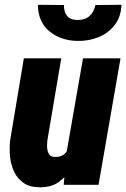

<svg xmlns="http://www.w3.org/2000/svg" viewBox="-20 -772 527 802"><path d="M258.3 -136.7 326.7 -528.3H483.4L391.6 0H246.1ZM287.1 -238.3 321.8 -238.8Q317.9 -200.7 308.1 -156.7Q298.3 -112.8 278.8 -74.5Q259.3 -36.1 226.6 -12.5Q193.8 11.2 144.5 10.3Q103.5 9.8 78.1 -8.1Q52.7 -25.9 39.1 -54.7Q25.4 -83.5 22 -117.9Q18.6 -152.3 22.5 -186.5L79.6 -528.3H235.8L177.7 -184.6Q176.8 -176.3 176.5 -164.8Q176.3 -153.3 178.7 -142.6Q181.2 -131.8 187.5 -124.5Q193.8 -117.2 206.5 -116.7Q239.3 -114.7 255.4 -135.3Q271.5 -155.8 277.8 -184.8Q284.2 -213.9 287.1 -238.3ZM378.4 -751 487.3 -752Q485.4 -701.7 459.2 -667.7Q433.1 -633.8 392.1 -616.9Q351.1 -600.1 303.7 -601.1Q234.4 -602.1 186.8 -640.9Q139.2 -679.7 138.2 -752L247.1 -751Q246.6 -722.7 260 -705.8Q273.4 -689 303.7 -688.5Q334 -688 353.5 -704.8Q373 -721.7 378.4 -751Z"/></svg>

Font: Roboto Condensed Black
Style: Italic
Weight: 900
Italic angle: -12°
Designer: Christian Robertson
Foundry: Google
Version: Version 3.008; 2023